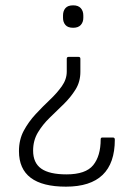

<svg xmlns="http://www.w3.org/2000/svg" viewBox="-20 -515 500 719"><path d="M274 -302Q281 -302 281 -295V-246Q281 -209 263 -180Q245 -151 219 -125.5Q193 -100 166.5 -74.5Q140 -49 122 -19Q104 11 104 49Q104 95 134.5 116.5Q165 138 229 138Q301 138 329 103.5Q357 69 357 7Q357 0 363 0H403Q410 0 410 8Q410 184 227 184Q51 184 51 51Q51 8 69 -25.5Q87 -59 113.5 -87.5Q140 -116 166.5 -141Q193 -166 211.5 -192Q230 -218 230 -247V-295Q230 -302 237 -302ZM254 -495Q273 -495 282.5 -484.5Q292 -474 292 -457V-448Q292 -432 282.5 -421.5Q273 -411 254 -411Q234 -411 225 -421.5Q216 -432 216 -448V-457Q216 -474 225 -484.5Q234 -495 254 -495Z"/></svg>

Font: Sofia Sans Light
Style: Regular
Weight: 300
Designer: Botio Nikoltchev, Ani Petrova
Foundry: lettersoup
Version: Version 4.100; ttfautohint (v1.8.3)